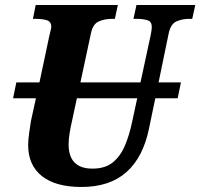

<svg xmlns="http://www.w3.org/2000/svg" viewBox="-20 -734 797 764"><path d="M304 10Q201 10 146.5 -33.5Q92 -77 92 -157Q92 -175 96 -204.5Q100 -234 103 -252L123 -343H32L45 -406H137L176 -590Q180 -607 182 -615Q184 -623 184 -627Q184 -648 166.5 -653.5Q149 -659 122 -659H111L122 -714H449L437 -659H426Q397 -659 373.5 -649Q350 -639 342 -602L300 -406H539L580 -596Q584 -617 584 -627Q584 -648 567 -653.5Q550 -659 522 -659H511L523 -714H757L745 -659H733Q706 -659 682.5 -649Q659 -639 651 -600L611 -406H700L687 -343H598L573 -223Q550 -109 483.5 -49.5Q417 10 304 10ZM253 -160Q253 -63 348 -63Q398 -63 428.5 -87.5Q459 -112 477 -154.5Q495 -197 506 -250L526 -343H286L266 -250Q262 -233 257.5 -207.5Q253 -182 253 -160Z"/></svg>

Font: Noto Serif Condensed ExtraBold
Style: Italic
Weight: 800
Width: 3
Italic angle: -12°
Designer: Monotype Design Team
Foundry: Monotype Imaging Inc.
Version: Version 2.014; ttfautohint (v1.8.4.7-5d5b)